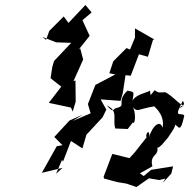

<svg xmlns="http://www.w3.org/2000/svg" viewBox="-20 -755 760 771"><path d="M205 -57 229 -113 233 -106 265 -189 311 -159 327 -214 392 -284 407 -315 384 -356 464 -350 473 -381 484 -453 505 -451 538 -537 574 -527 594 -594 599 -597 522 -641V-604L502 -556L488 -562L435 -509L419 -461L443 -456L363 -414L333 -337L344 -300L271 -269L313 -295L259 -271L198 -205L231 -172L208 -168L148 -61L231 -81ZM278 -327 284 -347 283 -432 275 -429 314 -516 302 -561 296 -556 340 -611 311 -674 348 -705 323 -735 255 -663 236 -689 178 -631 165 -595 150 -607 205 -585 266 -583 197 -510 190 -486 183 -441 226 -407 176 -342 265 -323 272 -307ZM582 -391C569 -382 524 -376 512 -350C518 -388 521 -385 492 -391C444 -347 492 -330 446 -321C431 -317 440 -298 409 -331C457 -311 431 -275 443 -239L493 -237L513 -263C525 -251 526 -314 511 -327C533 -301 534 -318 600 -328C590 -333 644 -300 633 -242C619 -287 577 -223 580 -198C582 -249 561 -211 569 -204L521 -143L500 -120L431 -137L396 -45L398 -38L450 -24L504 -15L481 -20L528 -4L578 -39L619 -32L644 -38L633 -20L668 -58L675 -87L587 -73L557 -48L542 -59L592 -87C576 -146 641 -122 597 -195C604 -139 622 -163 655 -203C658 -209 690 -251 682 -255C698 -248 704 -216 720 -291C706 -307 674 -274 714 -350C736 -324 670 -311 717 -333C702 -329 661 -388 627 -389C627 -389 667 -383 617 -384C593 -392 610 -402 585 -373Z"/></svg>

Font: Asimov Aggro
Style: CondIt
Weight: 500
Designer: Google
Version: Version 2.000980; 2014